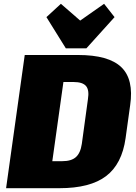

<svg xmlns="http://www.w3.org/2000/svg" viewBox="-20 -989 716 1009"><path d="M110 -700H390Q551 -700 617.5 -636Q684 -572 664 -436L640 -263Q621 -127 537.5 -63.5Q454 0 292 0H12ZM207 -142H308Q355 -142 379 -163.5Q403 -185 410 -233L442 -467Q450 -516 432 -537Q414 -558 367 -558H266L328 -663L240 -36ZM582 -899 434 -735H326L224 -899L300 -969L468 -823H319L527 -969Z"/></svg>

Font: Pathway Extreme Condensed Black
Style: Italic
Weight: 900
Width: 3
Italic angle: -8°
Version: Version 1.001;gftools[0.9.26]